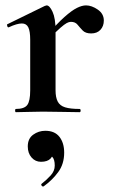

<svg xmlns="http://www.w3.org/2000/svg" viewBox="-20 -416 419 712"><path d="M161 -271 153 -284Q192 -329 219 -353Q246 -377 265 -386.5Q284 -396 299 -396Q320 -396 342.5 -380.5Q365 -365 365 -340Q365 -319 352.5 -305.5Q340 -292 318 -292Q297 -292 286.5 -303Q276 -314 267.5 -324.5Q259 -335 243 -335Q236 -335 227.5 -330.5Q219 -326 203.5 -312.5Q188 -299 161 -271ZM39 0Q36 0 36 -6Q36 -12 39 -12Q70 -12 81 -26.5Q92 -41 92 -81V-269Q92 -300 85 -314.5Q78 -329 61 -329Q52 -329 40 -325.5Q28 -322 13 -315Q9 -313 7 -319Q5 -325 7 -326L146 -394Q152 -396 153 -396Q164 -396 175 -372Q186 -348 186 -303V-81Q186 -55 194 -39.5Q202 -24 221.5 -18Q241 -12 275 -12Q279 -12 279 -6Q279 0 275 0Q248 0 213.5 -1Q179 -2 139 -2Q111 -2 85 -1Q59 0 39 0ZM142 275Q138 277 134.5 272.5Q131 268 135 265Q153 251 168 234.5Q183 218 183 198Q183 175 174 166Q165 157 151 156L178 137Q179 160 167.5 172Q156 184 132 184Q111 184 97 168Q83 152 83 127Q83 98 103 83.5Q123 69 148 69Q183 69 200.5 91.5Q218 114 218 150Q218 192 196 222Q174 252 142 275Z"/></svg>

Font: Cormorant Infant Light
Style: Regular
Weight: 300
Designer: Christian Thalmann (Catharsis Fonts)
Foundry: Catharsis Fonts
Version: Version 4.001